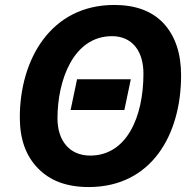

<svg xmlns="http://www.w3.org/2000/svg" viewBox="-20 -745 782 775"><path d="M338 10C590 10 711 -199 711 -441C711 -528 688 -598 642 -649C595 -700 528 -725 441 -725C185 -725 60 -505 60 -271C60 -184 84 -116 133 -66C182 -15 250 10 338 10ZM344 -117C260 -117 212 -178 212 -267C212 -421 276 -599 432 -599C515 -599 559 -537 559 -448C559 -272 491 -117 344 -117ZM482 -301 508 -425H291L265 -301Z"/></svg>

Font: BC Sans
Style: Bold Italic
Weight: 700
Italic angle: -12°
Designer: Monotype Design Team
Province of B.C.
Foundry: Monotype Imaging Inc.
Version: Version 2.000;GOOG;noto-source:20170915:90ef993387c0